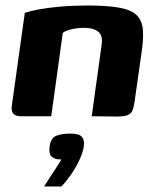

<svg xmlns="http://www.w3.org/2000/svg" viewBox="-20 -422 568 697"><path d="M55 0Q17 0 23 -39L70 -375Q89 -382 121.5 -388Q154 -394 198.5 -398Q243 -402 297 -402Q373 -402 416.5 -393.5Q460 -385 478.5 -364.5Q497 -344 499 -310Q501 -276 493 -225L469 -56Q466 -34 461 -21.5Q456 -9 443 -4Q430 1 404 1L313 0L349 -260Q354 -293 336.5 -307Q319 -321 286 -321Q262 -321 240.5 -316Q219 -311 208 -303L166 0ZM140 255Q153 234 163 219Q173 204 182.5 189.5Q192 175 203 157Q200 157 195.5 156.5Q191 156 188 156Q175 154 166 145Q157 136 160 111Q164 79 184 71Q204 63 237 63Q251 63 262.5 66Q274 69 280.5 79.5Q287 90 284 111Q280 134 267.5 160.5Q255 187 238 211.5Q221 236 203 255Z"/></svg>

Font: Genos
Style: Bold Italic
Weight: 700
Italic angle: -8°
Version: Version 1.010